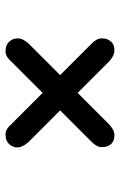

<svg xmlns="http://www.w3.org/2000/svg" viewBox="107 -652 426 680"><g transform="rotate(-90 320.0 -312.0)"><path d="M331 -250 443 -138C467 -117 481 -120 484 -120C495 -120 504 -123 512 -131C520 -140 524 -150 524 -161C524 -164 527 -179 506 -200L394 -312L506 -424C527 -448 524 -462 524 -464C524 -475 520 -484 512 -493C504 -501 494 -505 482 -505C480 -505 464 -510 443 -486L331 -374L219 -486C198 -510 182 -505 180 -505C168 -505 158 -501 150 -493C142 -485 138 -475 138 -465C138 -462 136 -448 157 -424L269 -312L157 -200C136 -179 139 -164 139 -161C139 -150 143 -140 150 -131C159 -123 168 -120 179 -120C182 -120 196 -117 219 -138Z"/></g></svg>

Font: Dongle
Style: Regular
Weight: 400
Designer: Yanghee Ryu
Foundry: Yanghee Ryu
Version: Version 2.000